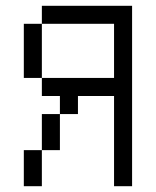

<svg xmlns="http://www.w3.org/2000/svg" viewBox="-20 -645 540 665"><path d="M62.5 -125Q62.5 -125 62.5 0H125Q125 0 125 -125ZM375 -312.5V0H437.5Q437.5 0 437.5 -625H125V-562.5H62.5V-375H125V-312.5H187.5V-250H125Q125 -250 125 -125H187.5Q187.5 -125 187.5 -250H250V-312.5ZM125 -375V-562.5H375V-375Z"/></svg>

Font: CalcUnifontExMono
Style: Regular
Weight: 500
Version: Version 15.0.06